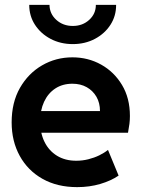

<svg xmlns="http://www.w3.org/2000/svg" viewBox="-20 -768 591 796"><path d="M299.8 7.8Q217.3 7.8 156.2 -26.6Q95.2 -61 61.8 -121.8Q28.3 -182.6 28.3 -260.7Q28.3 -343.3 62.7 -403.6Q97.2 -463.9 154.5 -497.1Q211.9 -530.3 280.3 -530.3Q345.2 -530.3 399.2 -500.2Q453.1 -470.2 485.8 -415.8Q518.6 -361.3 518.6 -287.1Q518.6 -270 516.6 -254.4Q514.6 -238.8 510.7 -217.8H128.9V-307.6H394.5Q394.5 -341.3 379.9 -366.7Q365.2 -392.1 339.6 -406.5Q314 -420.9 280.3 -420.9Q239.3 -420.9 209.2 -401.1Q179.2 -381.3 162.8 -346.2Q146.5 -311 146.5 -264.6Q146.5 -216.3 164.6 -179.7Q182.6 -143.1 216.3 -122.3Q250 -101.6 295.9 -101.6Q321.8 -101.6 346.2 -107.7Q370.6 -113.8 391.6 -124Q412.6 -134.3 427.7 -146.5L471.7 -40Q440.4 -18.6 395.8 -5.4Q351.1 7.8 299.8 7.8ZM281.8 -585.2Q230.8 -585.2 189.9 -606.8Q149 -628.4 125.1 -665.1Q101.2 -701.8 101.2 -747.7H185.2Q185.7 -710.8 213.5 -685.6Q241.3 -660.4 281.8 -660.4Q322.3 -660.4 349.8 -685.6Q377.4 -710.8 377.4 -747.7H461.4Q461.6 -701.9 437.9 -665.2Q414.2 -628.5 373.4 -606.8Q332.5 -585.2 281.8 -585.2Z"/></svg>

Font: Reddit Sans
Style: Regular
Weight: 400
Designer: Stephen Hutchings
Foundry: Reddit
Version: Version 1.014